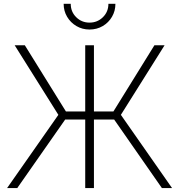

<svg xmlns="http://www.w3.org/2000/svg" viewBox="-20 -958 913 978"><path d="M458.5 -727.5V0H414.1V-727.5ZM16.1 0 277.3 -373 54.7 -727.5H106.4L315.9 -390.1H557.6L766.6 -727.5H818.4L595.7 -373L856.4 0H804.7L561.5 -349.1H312L67.9 0ZM436 -807.6Q399.4 -807.6 369.4 -825.2Q339.4 -842.8 321.8 -872.6Q304.2 -902.3 304.2 -938.5H340.3Q340.3 -897.9 368.2 -870.4Q396 -842.8 436 -842.8Q476.1 -842.8 504.2 -870.4Q532.2 -897.9 532.2 -938.5H567.9Q567.9 -902.3 550.5 -872.6Q533.2 -842.8 503.2 -825.2Q473.1 -807.6 436 -807.6Z"/></svg>

Font: Inter 28pt ExtraLight
Style: Regular
Weight: 250
Designer: Rasmus Andersson
Foundry: rsms
Version: Version 4.001;git-66647c0bb